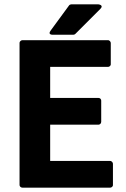

<svg xmlns="http://www.w3.org/2000/svg" viewBox="-20 -852 578 884"><path d="M70 0C70 5 75 12 83 12H487C492 12 500 8 500 0V-98C500 -103 495 -111 487 -111H211V-278H434C439 -278 446 -283 446 -291V-389C446 -394 442 -401 434 -401H211V-544H477C482 -544 490 -548 490 -556V-654C490 -659 485 -667 477 -667H83C78 -667 70 -662 70 -654ZM442 -811C460 -829 433 -832 433 -832H308C305 -832 300 -830 298 -827L213 -711C198 -691 223 -692 223 -692H317C320 -692 324 -693 326 -695Z"/></svg>

Font: Falling Sky
Style: Bd
Weight: 700
Designer: Paul D. Hunt
Foundry: Adobe Systems Incorporated
Version: Version 1.02